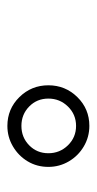

<svg xmlns="http://www.w3.org/2000/svg" viewBox="109 -937 262 520"><g transform="rotate(-90 240.0 -677.0)"><path d="M159 -566Q129 -566 103.5 -581Q78 -596 63 -621.5Q48 -647 48 -677Q48 -708 63 -733Q78 -758 103.5 -773Q129 -788 159 -788Q205 -788 237 -755.5Q269 -723 269 -677Q269 -631 237 -598.5Q205 -566 159 -566ZM159 -602Q190 -602 211.5 -624Q233 -646 233 -677Q233 -708 211.5 -729Q190 -750 159 -750Q128 -750 106.5 -729Q85 -708 85 -677Q85 -646 106.5 -624Q128 -602 159 -602Z"/></g></svg>

Font: Zen Kaku Gothic Antique
Style: Regular
Weight: 400
Designer: Yoshimichi Ohira
Foundry: Positype
Version: Version 1.001